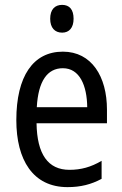

<svg xmlns="http://www.w3.org/2000/svg" viewBox="-20 -758 502 788"><path d="M235 -738C205 -738 186 -719 186 -681C186 -644 205 -624 235 -624C264 -624 282 -644 282 -681C282 -719 265 -738 235 -738ZM238 -546C116 -546 47 -445 47 -265C47 -102 115 10 257 10C311 10 354 -1 397 -24V-98C353 -72 312 -61 265 -61C177 -61 132 -125 130 -252H419V-308C419 -444 356 -546 238 -546ZM238 -478C307 -478 337 -407 338 -318H131C137 -425 174 -478 238 -478Z"/></svg>

Font: Noto Sans Devanagari UI Condensed
Style: Regular
Weight: 400
Width: 3
Designer: Jelle Bosma - Monotype Design Team
Foundry: Monotype Imaging Inc.
Version: Version 2.004